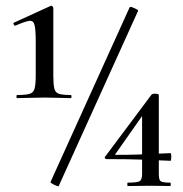

<svg xmlns="http://www.w3.org/2000/svg" viewBox="-20 -655 645 677"><path d="M40 -309Q38 -309 38 -314.5Q38 -320 40 -320Q70 -320 84 -324Q98 -328 102 -343Q106 -358 106 -389V-508Q106 -549 102 -566Q98 -583 84 -581.5Q70 -580 35 -565Q31 -563 28.5 -568.5Q26 -574 29 -575L158 -634Q162 -636 165 -632.5Q168 -629 168 -627V-389Q168 -358 171.5 -343Q175 -328 188.5 -324Q202 -320 230 -320Q232 -320 232 -314.5Q232 -309 230 -309Q211 -309 187.5 -310Q164 -311 138 -311Q111 -311 85.5 -310Q60 -309 40 -309ZM187 1Q187 3 179 0Q171 -3 164.5 -7Q158 -11 158 -13L437 -629Q439 -632 446 -629.5Q453 -627 460.5 -623Q468 -619 467 -617ZM540 -41Q540 -22 546 -16.5Q552 -11 581 -11Q582 -11 582 -5Q582 1 581 1Q566 1 551 0.5Q536 0 514 0Q490 0 469 0.5Q448 1 430 1Q429 1 429 -5Q429 -11 430 -11Q463 -11 472 -16Q481 -21 481 -41V-260L498 -270L387 -112Q384 -109 389 -109Q433 -109 463.5 -110Q494 -111 521.5 -112.5Q549 -114 581 -115Q584 -115 584 -101.5Q584 -88 581 -88Q536 -90 485 -92Q434 -94 355 -94Q352 -94 350 -97.5Q348 -101 351 -103L514 -321Q517 -325 528.5 -324.5Q540 -324 540 -320Z"/></svg>

Font: Cormorant Light SemiBold
Style: Regular
Weight: 600
Version: Version 4.000